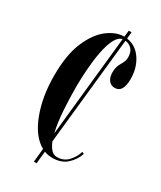

<svg xmlns="http://www.w3.org/2000/svg" viewBox="-161 -613 614 731"><g transform="rotate(30 146.0 -248.0)"><path d="M117 58 123 -1.5Q75.5 -27.5 47.8 -99.8Q20 -172 20 -265.5Q20 -356.5 44.5 -414Q69 -471.5 105.2 -499Q141.5 -526.5 176.5 -526.5H177.5L180.5 -554.5H193L190 -525.5Q231 -519.5 255 -483.2Q279 -447 279 -399Q279 -339 243 -339Q225.5 -339 215.8 -352Q206 -365 206 -387Q206 -411.5 217.8 -430.2Q229.5 -449 229.5 -464Q229.5 -488 218.2 -500.5Q207 -513 189 -515L139.5 -44.5Q147.5 -24.5 158.2 -12.8Q169 -1 184 -1Q215 -1 234.2 -23.5Q253.5 -46 258 -66.5L267 -62.5Q257 -32.5 233 -11Q209 10.5 170 10.5Q151.5 10.5 134.5 4L129 58ZM114 -269Q114 -222.5 117.2 -169.2Q120.5 -116 130.5 -74L176.5 -515Q158.5 -511.5 146.2 -486.8Q134 -462 127 -425Q120 -388 117 -346.8Q114 -305.5 114 -269Z"/></g></svg>

Font: Imbue 100pt Medium
Style: Regular
Weight: 500
Designer: Tyler Finck
Foundry: Etcetera Type Company
Version: Version 1.102; ttfautohint (v1.8.3)